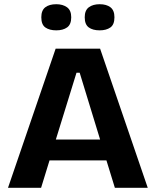

<svg xmlns="http://www.w3.org/2000/svg" viewBox="-20 -891 739 911"><path d="M18 0 244 -660H455L681 0H525L485 -130H215L175 0ZM343 -546 245 -229H455L358 -546ZM453 -747Q420 -747 401 -761Q382 -775 382 -809Q382 -842 401.5 -856.5Q421 -871 453 -871Q485 -871 504 -856.5Q523 -842 523 -809Q523 -774 503.5 -760.5Q484 -747 453 -747ZM247 -747Q215 -747 195.5 -760.5Q176 -774 176 -809Q176 -842 195 -856.5Q214 -871 247 -871Q278 -871 298 -856.5Q318 -842 318 -809Q318 -775 298.5 -761Q279 -747 247 -747Z"/></svg>

Font: Bricolage Grotesque 10pt Bricolage Grotesque 10pt Regular
Style: Bold
Weight: 700
Designer: Mathieu Triay
Foundry: Atelier Triay
Version: Version 1.000; ttfautohint (v1.8.4.7-5d5b);gftools[0.9.32]